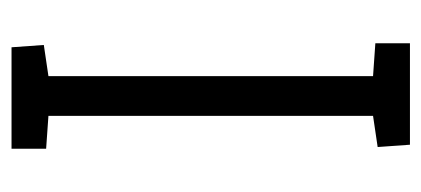

<svg xmlns="http://www.w3.org/2000/svg" viewBox="-219 -512 731 333"><g transform="rotate(-90 146.5 -345.5)"><path d="M62 0 58 -56 112 -64V-627L55 -631V-691H231L235 -635L181 -627V-64L238 -60V0Z"/></g></svg>

Font: Kreon Light Light
Style: Regular
Weight: 300
Version: Version 2.002